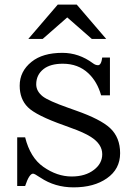

<svg xmlns="http://www.w3.org/2000/svg" viewBox="-20 -788 580 828"><path d="M229 -768.1H311L438 -620.1H376L270 -712.9L164.1 -620.1H102.1ZM54.2 -195.8H88.4Q110.4 -107.9 167 -68.4Q226.1 -26.9 289.1 -26.9Q348.1 -26.9 385.3 -55.7Q420.9 -83 420.9 -123Q420.9 -166.5 371.6 -197.8Q341.8 -216.8 285.2 -236.8L257.3 -247.1Q135.7 -290 100.1 -325.7Q64.9 -360.8 64.9 -418.5Q64.9 -480.5 116.2 -521.5Q164.1 -560.1 249 -560.1Q320.3 -560.1 380.9 -515.1Q391.6 -506.8 402.8 -506.8Q416.5 -506.8 420.9 -540H454.1V-377H416Q399.4 -436 360.8 -472.2Q316.9 -513.2 251 -513.2Q197.8 -513.2 168.5 -490.7Q136.2 -465.8 136.2 -424.3Q136.2 -394.5 164.6 -372.1Q189.5 -353 273.9 -323.2L308.1 -311Q413.6 -273.9 454.6 -235.8Q498 -195.3 498 -127.4Q498 -58.6 440.9 -19Q385.3 20 297.4 20Q216.8 20 154.3 -22L151.9 -23.4Q128.9 -39.1 122.6 -39.1Q106 -39.1 88.4 14.2H54.2Z"/></svg>

Font: BIZ UDPMincho
Style: Regular
Weight: 400
Designer: TypeBank Co., Ltd.
Foundry: Morisawa Inc.
Version: Version 1.06